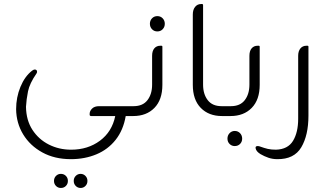

<svg xmlns="http://www.w3.org/2000/svg" viewBox="-20 -576 1620 953"><path d="M472 -49H642V0H604Q592 70 554 118Q516 166 458.5 190Q401 214 332 214Q251 214 190 180.5Q129 147 95 91Q61 35 60 -34Q60 -93 81.5 -145Q103 -197 139 -225Q147 -231 152 -231Q164 -231 164 -219Q164 -216 161 -211Q127 -162 119 -122.5Q111 -83 109 -46Q110 21 141 68.5Q172 116 222.5 141.5Q273 167 333 167Q416 167 476 122.5Q536 78 552 0H433Q425 0 425 -7V-11Q425 -25 437 -37Q449 -49 472 -49ZM282 287Q297 287 307 297Q317 307 317 322Q317 337 307 347Q297 357 282 357Q268 357 258 347Q248 337 248 322Q248 307 258 297Q268 287 282 287ZM380 287Q394 287 404 297Q414 307 414 322Q414 337 404 347Q394 357 380 357Q366 357 356 347Q346 337 346 322Q346 307 356 297Q366 287 380 287Z M761 -496Q777 -496 787.5 -485Q798 -474 798 -458Q798 -442 787.5 -431Q777 -420 761 -420Q745 -420 734.5 -431Q724 -442 724 -458Q724 -474 734.5 -485Q745 -496 761 -496ZM641 0H619V-49H643Q689 -49 712 -79Q735 -109 735 -156V-299Q735 -323 746 -336Q757 -349 776 -349H781Q786 -349 786 -344V-155Q786 -81 746.5 -40.5Q707 0 641 0Z M1113 0H1082Q1016 0 976.5 -40.5Q937 -81 937 -155V-504Q937 -528 948.5 -542Q960 -556 978 -556H983Q988 -556 988 -550V-156Q988 -109 1011 -79Q1034 -49 1080 -49H1113Z M1124 0H1102V-49H1126Q1172 -49 1195 -79Q1218 -109 1218 -156V-299Q1218 -323 1229 -336Q1240 -349 1259 -349H1264Q1269 -349 1269 -344V-155Q1269 -81 1229.5 -40.5Q1190 0 1124 0ZM1145 74Q1161 74 1171.5 85Q1182 96 1182 112Q1182 128 1171.5 138.5Q1161 149 1145 149Q1130 149 1119.5 138.5Q1109 128 1109 112Q1109 96 1119.5 85Q1130 74 1145 74Z M1350 167Q1409 165 1434.5 123Q1460 81 1460 13V-299Q1460 -322 1471 -335.5Q1482 -349 1501 -349H1506Q1511 -349 1511 -344V-2Q1511 95 1475.5 155Q1440 215 1356 214Q1333 214 1312.5 207Q1292 200 1273 189Q1252 176 1249 161Q1246 149 1259 149Q1262 149 1264.5 149.5Q1267 150 1270 151Q1292 159 1309 163Q1326 167 1350 167Z"/></svg>

Font: Zain Light
Style: Regular
Weight: 300
Designer: Zain,Boutros
Foundry: Mobile Telecommunications Company (Zain), 2024
Version: Version 1.51; ttfautohint (v1.8.4)